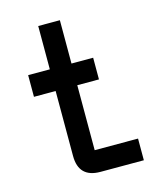

<svg xmlns="http://www.w3.org/2000/svg" viewBox="-105 -760 697 836"><g transform="rotate(-15 244.0 -342.0)"><path d="M244.1 0Q146.5 0 146.5 -97.7V-390.6H48.8V-488.3H146.5V-683.6H244.1V-488.3H341.8V-390.6H244.1V-97.7H439.5V0Z"/></g></svg>

Font: BabelStone Moon Runes
Style: Regular
Weight: 400
Designer: Andrew West
Foundry: BabelStone
Version: Version 7.001 March 14, 2022